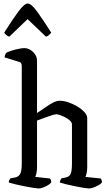

<svg xmlns="http://www.w3.org/2000/svg" viewBox="-20 -1074 611 1094"><path d="M201 0Q194 0 171 -3.5Q148 -7 120 -12.5Q92 -18 67 -24Q42 -30 30 -34Q30 -42 33.5 -48.5Q37 -55 40 -58L67 -63Q83 -66 93.5 -80.5Q104 -95 104 -143V-697Q104 -705 101.5 -711.5Q99 -718 90 -721L6 -747Q7 -756 10 -763Q13 -770 15 -773Q26 -779 46.5 -785.5Q67 -792 87.5 -796Q108 -800 118 -800Q145 -800 168 -778.5Q191 -757 191 -727V-430Q227 -455 261.5 -477.5Q296 -500 320 -500Q343 -500 369.5 -491Q396 -482 421 -467Q446 -452 461.5 -434.5Q477 -417 477 -401V-123Q477 -102 473.5 -87Q470 -72 467 -66L554 -57Q556 -55 558.5 -49Q561 -43 561 -35Q556 -27 542 -19Q528 -11 512.5 -5.5Q497 0 487 0Q480 0 458 -3.5Q436 -7 408.5 -12.5Q381 -18 357 -24Q333 -30 321 -34Q321 -42 324.5 -48.5Q328 -55 331 -58L356 -63Q372 -66 381 -80.5Q390 -95 390 -143V-365Q390 -376 379 -386.5Q368 -397 352.5 -405Q337 -413 322.5 -418Q308 -423 302 -423Q292 -423 269.5 -415.5Q247 -408 224.5 -399.5Q202 -391 191 -387V-123Q191 -102 187.5 -87Q184 -72 181 -66L265 -57Q267 -55 269.5 -49Q272 -43 272 -35Q267 -27 253.5 -19Q240 -11 225.5 -5.5Q211 0 201 0ZM33 -865Q23 -868 15 -875Q7 -882 4 -888Q51 -963 85 -1008.5Q119 -1054 138 -1054Q158 -1054 191.5 -1008Q225 -962 272 -888Q268 -883 260.5 -875.5Q253 -868 242 -865L137 -965Z"/></svg>

Font: Texturina 72pt Medium
Style: Regular
Weight: 500
Designer: Guillermo Torres Carreño
Foundry: Omnibus-Type
Version: Version 1.002; ttfautohint (v1.8.3)